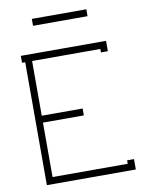

<svg xmlns="http://www.w3.org/2000/svg" viewBox="-93 -923 757 989"><g transform="rotate(-10 285.5 -428.5)"><path d="M428.2 -820.8H143.1V-856.9H428.2ZM463.9 -643.1H106.9V-356.9H320.8V-320.8H106.9V-36.1H500V-54.2H536.1V0H70.8V-643.1H54.2V-679.2H500V-625H463.9Z"/></g></svg>

Font: Rawengulk
Style: Regular
Weight: 400
Version: Version 0.92